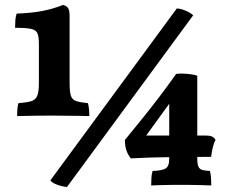

<svg xmlns="http://www.w3.org/2000/svg" viewBox="-20 -750 922 779"><path d="M235.8 -730Q251 -726 256.7 -716.6Q262.4 -707.2 262.4 -684V-413Q262.4 -377.2 267.8 -361.1Q273.2 -345 289.4 -339.8Q305.6 -334.6 336.8 -331.4Q339.8 -320 341.1 -306.8Q342.4 -293.6 342.4 -279Q321.8 -280 295 -280Q268.2 -280 240.9 -280.5Q213.6 -281 192.6 -281Q161 -281 120.4 -280.5Q79.8 -280 49.4 -279Q49.4 -291.2 50.4 -305.6Q51.4 -320 54.6 -331.4Q88 -334 105.9 -339.2Q123.8 -344.4 130.8 -360.5Q137.8 -376.6 137.8 -413V-572.2Q137.8 -600.4 132.1 -614.4Q126.4 -628.4 106.1 -632.8Q85.8 -637.2 41.2 -637.2Q41.2 -652.4 42.2 -666.8Q43.2 -681.2 47.4 -694.8Q107.2 -697 151 -705.3Q194.8 -713.6 235.8 -730ZM251.8 8.6Q232.4 7 212 -0.5Q191.6 -8 184.2 -18L697.4 -715.8Q714.6 -714.6 733.6 -706.5Q752.6 -698.4 763.8 -688ZM593.4 2.4Q593.4 -13.4 594.4 -29.4Q595.4 -45.4 599.2 -56.4Q635 -57.4 650.8 -65.8Q666.6 -74.2 666.6 -105.6V-375.6L703.8 -380.4L546.4 -163.2L538 -200H816Q831.6 -200 840 -196.2Q848.4 -192.4 854.6 -182.2Q847.6 -170.6 843.1 -150.9Q838.6 -131.2 836.6 -113.6Q756.2 -113.6 694.8 -112.9Q633.4 -112.2 588.1 -110.8Q542.8 -109.4 510.8 -107.4Q486.2 -137.6 486.8 -182.2Q524.6 -228 559.5 -271.5Q594.4 -315 627.6 -358.6Q660.8 -402.2 694.8 -450.2Q707.4 -451.8 723.1 -451.3Q738.8 -450.8 754.2 -448.7Q769.6 -446.6 780.4 -443V-105.6Q780.4 -83.6 785.4 -73.3Q790.4 -63 801.7 -60.2Q813 -57.4 831.6 -56.4Q835.4 -43.2 836.3 -27.7Q837.2 -12.2 837.2 2.4Q821 1.8 797.9 1.1Q774.8 0.4 751.9 0.2Q729 0 713 0Q697 0 674.7 0.2Q652.4 0.4 630.3 1.1Q608.2 1.8 593.4 2.4Z"/></svg>

Font: Vollkorn
Style: Regular
Weight: 400
Designer: Friedrich Althausen
Foundry: Friedrich Althausen
Version: Version 4.104